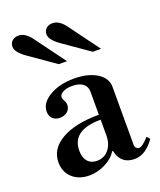

<svg xmlns="http://www.w3.org/2000/svg" viewBox="-141 -843 789 944"><g transform="rotate(-20 253.0 -371.0)"><path d="M163 12Q109 12 75 -19Q41 -50 41 -100Q41 -171 112.5 -212Q184 -253 308 -253V-375Q308 -401 288 -416Q268 -431 233 -431Q203 -431 184 -421Q165 -411 165 -395Q165 -389 172 -376.5Q179 -364 179 -352Q179 -331 163.5 -317.5Q148 -304 124 -304Q100 -304 86 -318Q72 -332 72 -355Q72 -400 124.5 -431Q177 -462 253 -462Q326 -462 372 -433.5Q418 -405 418 -359V-55Q418 -45 424.5 -38.5Q431 -32 440 -32Q456 -32 491 -71L505 -55Q458 12 400 12Q328 12 312 -62H308Q289 -30 248 -9Q207 12 163 12ZM223 -43Q261 -43 284.5 -71.5Q308 -100 308 -146V-227Q157 -227 157 -119Q157 -83 174.5 -63Q192 -43 223 -43ZM429 -554H386L251 -648Q201 -683 201 -712Q201 -730 213.5 -742Q226 -754 247 -754Q281 -754 311 -714ZM251 -554H208L73 -648Q23 -683 23 -712Q23 -730 35.5 -742Q48 -754 69 -754Q103 -754 133 -714Z"/></g></svg>

Font: Libre Bodoni
Style: Regular
Weight: 400
Designer: Pablo Impallari, Rodrigo Fuenzalida
Foundry: Pablo Impallari, Rodrigo Fuenzalida
Version: Version 1.001